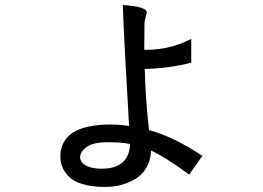

<svg xmlns="http://www.w3.org/2000/svg" viewBox="-20 -619 1040 760"><path d="M397 121Q343 121 306 109.5Q269 98 251 78.5Q233 59 226 40.5Q219 22 219 2Q219 -126 417 -126Q460 -126 491 -120Q472 -440 466 -599Q561 -593 561 -570L552 -532V-530L551 -422H562Q653 -422 737 -465V-371Q648 -348 553 -346Q556 -224 570 -104Q669 -77 781 -2L729 72Q633 2 578 -23Q577 11 563.5 37.5Q550 64 530.5 79Q511 94 486 104Q461 114 439.5 117.5Q418 121 397 121ZM495 -49Q461 -56 408 -56Q348 -56 322.5 -37Q297 -18 297 5Q303 47 381 49Q491 49 495 -49Z"/></svg>

Font: cwTeXHei
Style: Medium
Weight: 500
Version: Version 1.17